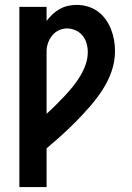

<svg xmlns="http://www.w3.org/2000/svg" viewBox="-20 -548 540 783"><path d="M59 215V-520H170V-463Q181 -477 194 -489.5Q207 -502 223 -511Q239 -520 257 -524Q275 -528 293 -528Q316 -528 338 -521.5Q360 -515 378.5 -501.5Q397 -488 410.5 -469.5Q424 -451 432.5 -429.5Q441 -408 445 -385.5Q449 -363 449 -340Q449 -298 435.5 -258.5Q422 -219 399.5 -184Q377 -149 349.5 -117Q322 -85 293 -55.5Q264 -26 233 2Q202 30 170 57V215ZM170 -84Q189 -101 207.5 -119.5Q226 -138 244 -157Q262 -176 278 -196Q294 -216 307.5 -238.5Q321 -261 329.5 -285.5Q338 -310 338 -336Q338 -354 333 -371.5Q328 -389 316.5 -403Q305 -417 288 -424.5Q271 -432 253 -432Q236 -432 220 -424.5Q204 -417 193 -403.5Q182 -390 176 -373Q170 -356 170 -339Z"/></svg>

Font: Iosevka Curly
Style: Bold
Weight: 700
Monospace: yes
Designer: Belleve Invis
Foundry: Belleve Invis
Version: Version 22.1.2; ttfautohint (v1.8.4)